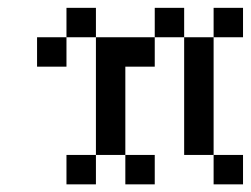

<svg xmlns="http://www.w3.org/2000/svg" viewBox="-20 -482 655 502"><path d="M153.8 -76.9H230.8V0H153.8ZM307.7 -76.9H384.6V0H307.7ZM230.8 -153.8H307.7V-76.9H230.8ZM230.8 -230.8H307.7V-153.8H230.8ZM230.8 -307.7H307.7V-230.8H230.8ZM230.8 -384.6H307.7V-307.7H230.8ZM153.8 -461.5H230.8V-384.6H153.8ZM76.9 -384.6H153.8V-307.7H76.9ZM307.7 -384.6H384.6V-307.7H307.7ZM384.6 -461.5H461.5V-384.6H384.6ZM461.5 -384.6H538.5V-307.7H461.5ZM461.5 -307.7H538.5V-230.8H461.5ZM461.5 -230.8H538.5V-153.8H461.5ZM461.5 -153.8H538.5V-76.9H461.5ZM538.5 -76.9H615.4V0H538.5ZM538.5 -461.5H615.4V-384.6H538.5Z"/></svg>

Font: Jacquarda Bastarda 9
Style: Regular
Weight: 400
Designer: Sarah Cadigan-Fried
Version: Version 1.000; ttfautohint (v1.8.4.7-5d5b)